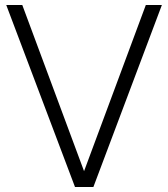

<svg xmlns="http://www.w3.org/2000/svg" viewBox="-20 -745 670 765"><path d="M561 -725.1H625L352.1 0H278.8L4.9 -725.1H68.8L314.9 -63Z"/></svg>

Font: Stilu Light
Style: Regular
Weight: 300
Designer: Genilson Lima Santos
Foundry: Genilson Lima Santos
Version: Version 1.200;PS 001.200;hotconv 1.0.88;makeotf.lib2.5.64775